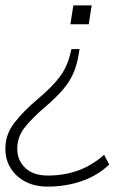

<svg xmlns="http://www.w3.org/2000/svg" viewBox="-35 -504 484 712"><path d="M226 -414 237 -484H305L294 -414ZM142 188Q94 188 59 169.5Q24 151 4.5 119.5Q-15 88 -15 50Q-16 -4 17.5 -47.5Q51 -91 102 -134Q159 -182 186.5 -219Q214 -256 225 -302L230 -322H260L257 -304Q251 -265 237.5 -233.5Q224 -202 199 -172.5Q174 -143 132 -107Q86 -68 57.5 -32.5Q29 3 29 48Q29 90 58.5 118.5Q88 147 143 147Q202 147 254 128.5Q306 110 351 70L370 106Q329 146 269.5 167Q210 188 142 188Z"/></svg>

Font: Nunito Sans ExtraLight
Style: Italic
Weight: 200
Italic angle: -9°
Designer: Vernon Adams
Foundry: Vernon Adams
Version: Version 3.006; ttfautohint (v1.8.3)